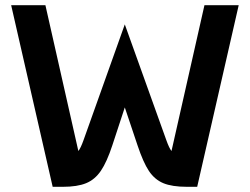

<svg xmlns="http://www.w3.org/2000/svg" viewBox="-20 -720 963 740"><path d="M900 -700 740 0H701Q643 0 609.5 -14Q576 -28 554 -61Q532 -94 510 -160L461 -306L413 -160Q392 -96 369 -62Q346 -28 312 -14Q278 0 222 0H183L23 -700H155L282 -138Q291 -149 302 -180L461 -626L621 -180Q632 -149 641 -138L768 -700Z"/></svg>

Font: KoHo
Style: Bold
Weight: 700
Designer: Cadson Demak & Katatrad Team
Foundry: Cadson Demak Co.,Ltd.
Version: Version 1.000; ttfautohint (v1.6)